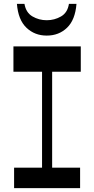

<svg xmlns="http://www.w3.org/2000/svg" viewBox="-20 -969 485 989"><path d="M196.6 -75.6V-632.2H248.6V-75.6ZM52.6 0V-105.3H392.6V0ZM49.2 -599.5V-730H396.1V-599.5ZM220.6 -785.7Q158.6 -785.7 116.2 -826.2Q73.7 -866.6 67.1 -949.2H106Q113.7 -903.8 147.3 -884.3Q180.9 -864.8 220.6 -864.8Q260.6 -864.8 294.4 -884.3Q328.1 -903.8 335.1 -949.2H374Q367.4 -866.6 325.4 -826.2Q283.5 -785.7 220.6 -785.7Z"/></svg>

Font: Savate ExtraLight
Style: Regular
Weight: 200
Designer: Max Esnée
Foundry: Plomb Type
Version: Version 2.000